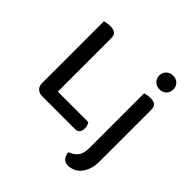

<svg xmlns="http://www.w3.org/2000/svg" viewBox="-224 -843 1207 1207"><g transform="rotate(45 379.5 -239.0)"><path d="M140 1Q114 1 98 -15Q82 -31 82 -57V-607Q90 -609 103.5 -611.5Q117 -614 132 -614Q161 -614 175.5 -603Q190 -592 190 -564V-89H461Q466 -82 470 -71Q474 -60 474 -46Q474 -23 463 -11Q452 1 434 1ZM686 35Q686 80 674 110.5Q662 141 644 160Q626 179 605 187Q584 195 566 195Q536 195 522 177.5Q508 160 506 134Q524 126 538 117Q552 108 561.5 95Q571 82 576 64Q581 46 581 20V-465Q588 -467 601 -470Q614 -473 629 -473Q658 -473 672 -462Q686 -451 686 -424ZM569 -612Q569 -638 586.5 -655.5Q604 -673 632 -673Q660 -673 677 -655.5Q694 -638 694 -612Q694 -586 677 -568.5Q660 -551 632 -551Q604 -551 586.5 -568.5Q569 -586 569 -612Z"/></g></svg>

Font: Baloo Chettan 2 Medium
Style: Regular
Weight: 500
Designer: Maithili Shingre, Unnati Kotecha and Ek Type
Foundry: Ek Type
Version: Version 1.640;hotconv 1.0.111;makeotfexe 2.5.65597; ttfautoh